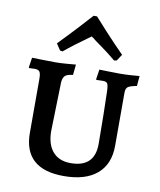

<svg xmlns="http://www.w3.org/2000/svg" viewBox="-84 -807 733 882"><g transform="rotate(10 282.5 -365.5)"><path d="M86 -160V-411Q86 -436 80 -444.5Q74 -453 57 -453L31 -452L29 -455L36 -501Q47 -501 79 -500Q111 -499 146 -499Q168 -499 199 -501.5Q230 -504 240 -505L235 -456Q208 -453 198.5 -444Q189 -435 187 -414L181 -186Q181 -123 210.5 -89Q240 -55 294 -55Q406 -55 406 -164Q406 -225 404.5 -302.5Q403 -380 402 -411Q401 -437 396 -445Q391 -453 375 -453L345 -452L343 -455L350 -501Q360 -501 388.5 -500Q417 -499 445 -499Q470 -499 499 -501Q528 -503 537 -504L533 -457Q501 -451 491.5 -443.5Q482 -436 482 -416V-169Q482 -83 428 -37Q374 9 273 9Q86 9 86 -160ZM157 -556 137 -586Q179 -629 223.5 -677Q268 -725 281 -740H297Q310 -725 354.5 -676.5Q399 -628 441 -586L421 -556L409 -554Q366 -590 309 -630Q300 -638 289 -645Q209 -588 169 -554Z"/></g></svg>

Font: Alegreya SC Medium
Style: Regular
Weight: 500
Designer: Juan Pablo del Peral
Foundry: Huerta Tipografica
Version: Version 2.007; ttfautohint (v1.6)